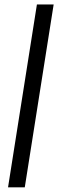

<svg xmlns="http://www.w3.org/2000/svg" viewBox="-20 -680 273 851"><path d="M143.6 -660.2 15.6 150.4H89.8L217.8 -660.2Z"/></svg>

Font: Geo
Style: Oblique
Weight: 500
Italic angle: -11°
Version: Version 001.2